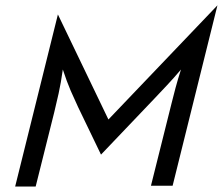

<svg xmlns="http://www.w3.org/2000/svg" viewBox="-20 -682 815 702"><path d="M35.4 0 191.7 -629.2 376.4 -245.1 775 -662.5 611.1 -2.8H531.9L607.6 -305.6Q613.9 -331.2 621.9 -361.1Q629.9 -391 641.7 -427.8Q614.6 -395.8 591 -370.8Q567.4 -345.8 547.2 -324.3L349.3 -116.7L265.3 -291Q252.8 -317.4 238.5 -350.3Q224.3 -383.3 209.7 -427.8Q202.8 -378.5 194.4 -340.6Q186.1 -302.8 178.5 -272.2L110.4 0Z"/></svg>

Font: Afacad
Style: Italic
Weight: 400
Italic angle: -14°
Designer: Kristian Moeller
Foundry: Dicotype
Version: Version 1.000